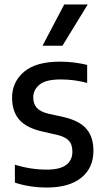

<svg xmlns="http://www.w3.org/2000/svg" viewBox="-20 -828 464 858"><path d="M190 10Q112 10 46.5 -12V-92Q117.5 -70 189 -70Q248 -70 275.8 -91Q303.5 -112 303.5 -150Q303.5 -183 287 -200Q270.5 -217 234.5 -225.5L166 -241Q96.5 -257.5 65.2 -294.2Q34 -331 34 -391Q34 -462 87.5 -507.2Q141 -552.5 248 -552.5Q281.5 -552.5 312 -548.5Q342.5 -544.5 369.5 -538V-457.5Q312 -473 251.5 -473Q183.5 -473 156 -449.2Q128.5 -425.5 128.5 -393Q128.5 -364 144 -346.5Q159.5 -329 195.5 -320L264 -305Q335 -288.5 366.2 -252.2Q397.5 -216 397.5 -154Q397.5 -77.5 343.2 -33.8Q289 10 190 10ZM170 -623.5 267 -808H372L259 -623.5Z"/></svg>

Font: Encode Sans SmCnd Md
Style: Regular
Weight: 500
Width: 4
Designer: Multiple Designers
Foundry: Impallari Type
Version: Version 3.002; ttfautohint (v1.8.3) -l 8 -r 50 -G 200 -x 14 